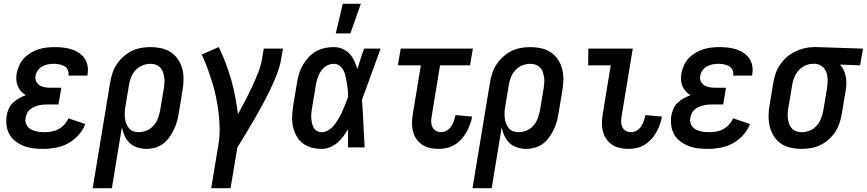

<svg xmlns="http://www.w3.org/2000/svg" viewBox="-20 -776 4564 1011"><path d="M209 8Q182 8 156 5Q130 2 106.5 -7Q83 -16 63 -31Q43 -46 30.5 -67.5Q18 -89 14.5 -115Q11 -141 15 -167Q18 -185 26 -203.5Q34 -222 48.5 -235.5Q63 -249 80.5 -258.5Q98 -268 116 -275Q102 -283 91 -295Q80 -307 73.5 -322.5Q67 -338 66 -355.5Q65 -373 68 -390Q72 -411 81.5 -432Q91 -453 106.5 -469.5Q122 -486 142 -498Q162 -510 183 -516.5Q204 -523 225.5 -525.5Q247 -528 268 -528Q291 -528 313 -525.5Q335 -523 356 -516.5Q377 -510 395 -498Q413 -486 425 -469Q437 -452 441 -430Q445 -408 441 -385L440 -378H340L341 -381Q343 -396 336.5 -409Q330 -422 317.5 -428.5Q305 -435 290.5 -437.5Q276 -440 262 -440Q247 -440 231.5 -437Q216 -434 202 -426Q188 -418 178.5 -404.5Q169 -391 167 -376Q164 -361 170.5 -347.5Q177 -334 189 -326.5Q201 -319 216 -316.5Q231 -314 246 -314H303L288 -226H231Q219 -226 207 -225Q195 -224 183.5 -221Q172 -218 160 -213Q148 -208 138 -199.5Q128 -191 122.5 -179.5Q117 -168 115 -156Q112 -143 115 -131Q118 -119 125.5 -109.5Q133 -100 143.5 -94.5Q154 -89 166 -85.5Q178 -82 191 -81Q204 -80 217 -80Q235 -80 253.5 -83.5Q272 -87 289 -96.5Q306 -106 319.5 -121Q333 -136 340 -153L429 -123Q418 -92 393.5 -65Q369 -38 339 -21.5Q309 -5 275 1.5Q241 8 209 8Z M468 215 560 -341Q564 -366 572 -390.5Q580 -415 594.5 -437Q609 -459 629.5 -477.5Q650 -496 673.5 -507.5Q697 -519 722 -523.5Q747 -528 772 -528Q801 -528 829 -522Q857 -516 879.5 -501Q902 -486 917.5 -463Q933 -440 940 -413Q947 -386 946.5 -357Q946 -328 941 -299L921 -179Q918 -157 911.5 -135Q905 -113 895 -92Q885 -71 871 -52Q857 -33 838.5 -19Q820 -5 797 1.5Q774 8 752 8Q727 8 703.5 0.5Q680 -7 663 -23Q646 -39 636 -61Q626 -83 622 -107L569 215ZM710 -80Q731 -80 752 -88.5Q773 -97 788 -114Q803 -131 811 -151.5Q819 -172 823 -193L843 -313Q845 -328 846 -342.5Q847 -357 844.5 -371Q842 -385 837.5 -398Q833 -411 823 -421Q813 -431 800 -435.5Q787 -440 772 -440Q751 -440 730 -431.5Q709 -423 693.5 -406Q678 -389 670 -368.5Q662 -348 659 -327L641 -219Q638 -204 637 -188Q636 -172 637.5 -157Q639 -142 644 -128Q649 -114 657.5 -102.5Q666 -91 680 -85.5Q694 -80 710 -80Z M1092 215 1130 -14Q1137 -57 1136.5 -98.5Q1136 -140 1131 -181Q1126 -222 1118 -262Q1110 -302 1098 -340.5Q1086 -379 1072.5 -416.5Q1059 -454 1042 -489L1132 -528Q1152 -488 1168 -445Q1184 -402 1197 -357.5Q1210 -313 1218.5 -267.5Q1227 -222 1233 -175Q1253 -211 1271.5 -246.5Q1290 -282 1307 -318.5Q1324 -355 1339 -392.5Q1354 -430 1360 -468L1369 -520H1470L1461 -468Q1454 -427 1438.5 -386.5Q1423 -346 1404 -306.5Q1385 -267 1364 -228Q1343 -189 1321 -151Q1299 -113 1276 -75Q1253 -37 1230 0L1194 215Z M1675 8Q1646 8 1620 1Q1594 -6 1573.5 -22Q1553 -38 1540.5 -61.5Q1528 -85 1522.5 -111Q1517 -137 1518.5 -165Q1520 -193 1524 -221L1544 -341Q1548 -365 1555 -388.5Q1562 -412 1574.5 -433.5Q1587 -455 1604.5 -474Q1622 -493 1644 -505.5Q1666 -518 1690 -523Q1714 -528 1738 -528Q1762 -528 1784 -518.5Q1806 -509 1821 -492.5Q1836 -476 1845.5 -455Q1855 -434 1862 -412Q1870 -439 1878.5 -466Q1887 -493 1897 -520H1984Q1959 -453 1935 -385Q1911 -317 1886 -250Q1891 -188 1893.5 -125.5Q1896 -63 1900 0H1813Q1813 -24 1812.5 -47.5Q1812 -71 1813 -95Q1801 -76 1787.5 -57.5Q1774 -39 1756 -24Q1738 -9 1717 -0.5Q1696 8 1675 8ZM1675 -80Q1689 -80 1703 -87Q1717 -94 1728.5 -105Q1740 -116 1748.5 -129Q1757 -142 1765 -155Q1773 -168 1779 -182Q1785 -196 1791 -210Q1797 -224 1802.5 -238Q1808 -252 1813 -266Q1813 -284 1811.5 -301.5Q1810 -319 1807 -336Q1804 -353 1800.5 -370Q1797 -387 1790 -402.5Q1783 -418 1769.5 -429Q1756 -440 1738 -440Q1725 -440 1712 -435.5Q1699 -431 1688.5 -422Q1678 -413 1670 -401.5Q1662 -390 1657 -377.5Q1652 -365 1648.5 -352.5Q1645 -340 1643 -327L1623 -207Q1621 -194 1619.5 -180Q1618 -166 1619 -153Q1620 -140 1623 -127Q1626 -114 1632 -103Q1638 -92 1649.5 -86Q1661 -80 1675 -80ZM1748 -600 1785 -756H1880L1825 -600Z M2290 8Q2266 8 2243.5 3Q2221 -2 2203 -14Q2185 -26 2172.5 -44.5Q2160 -63 2154.5 -84.5Q2149 -106 2149.5 -130Q2150 -154 2154 -177L2196 -432H2075L2090 -520H2470L2455 -432H2297L2253 -163Q2250 -148 2250.5 -133.5Q2251 -119 2257 -106.5Q2263 -94 2275.5 -87Q2288 -80 2302 -80Q2318 -80 2332.5 -88.5Q2347 -97 2356 -110.5Q2365 -124 2370 -139Q2375 -154 2378 -170L2466 -162Q2462 -141 2454.5 -120Q2447 -99 2436 -79.5Q2425 -60 2409.5 -43Q2394 -26 2374.5 -14Q2355 -2 2333 3Q2311 8 2290 8Z M2468 215 2560 -341Q2564 -366 2572 -390.5Q2580 -415 2594.5 -437Q2609 -459 2629.5 -477.5Q2650 -496 2673.5 -507.5Q2697 -519 2722 -523.5Q2747 -528 2772 -528Q2801 -528 2829 -522Q2857 -516 2879.5 -501Q2902 -486 2917.5 -463Q2933 -440 2940 -413Q2947 -386 2946.5 -357Q2946 -328 2941 -299L2921 -179Q2918 -157 2911.5 -135Q2905 -113 2895 -92Q2885 -71 2871 -52Q2857 -33 2838.5 -19Q2820 -5 2797 1.5Q2774 8 2752 8Q2727 8 2703.5 0.5Q2680 -7 2663 -23Q2646 -39 2636 -61Q2626 -83 2622 -107L2569 215ZM2710 -80Q2731 -80 2752 -88.5Q2773 -97 2788 -114Q2803 -131 2811 -151.5Q2819 -172 2823 -193L2843 -313Q2845 -328 2846 -342.5Q2847 -357 2844.5 -371Q2842 -385 2837.5 -398Q2833 -411 2823 -421Q2813 -431 2800 -435.5Q2787 -440 2772 -440Q2751 -440 2730 -431.5Q2709 -423 2693.5 -406Q2678 -389 2670 -368.5Q2662 -348 2659 -327L2641 -219Q2638 -204 2637 -188Q2636 -172 2637.5 -157Q2639 -142 2644 -128Q2649 -114 2657.5 -102.5Q2666 -91 2680 -85.5Q2694 -80 2710 -80Z M3290 8Q3266 8 3243.5 3Q3221 -2 3203 -14Q3185 -26 3172.5 -44.5Q3160 -63 3154.5 -84.5Q3149 -106 3149.5 -130Q3150 -154 3154 -177L3196 -432H3077L3078 -520H3312L3253 -163Q3250 -148 3250.5 -133.5Q3251 -119 3257 -106.5Q3263 -94 3275.5 -87Q3288 -80 3302 -80Q3318 -80 3332.5 -88.5Q3347 -97 3356 -110.5Q3365 -124 3370 -139Q3375 -154 3378 -170L3466 -162Q3462 -141 3454.5 -120Q3447 -99 3436 -79.5Q3425 -60 3409.5 -43Q3394 -26 3374.5 -14Q3355 -2 3333 3Q3311 8 3290 8Z M3709 8Q3682 8 3656 5Q3630 2 3606.5 -7Q3583 -16 3563 -31Q3543 -46 3530.5 -67.5Q3518 -89 3514.5 -115Q3511 -141 3515 -167Q3518 -185 3526 -203.5Q3534 -222 3548.5 -235.5Q3563 -249 3580.5 -258.5Q3598 -268 3616 -275Q3602 -283 3591 -295Q3580 -307 3573.5 -322.5Q3567 -338 3566 -355.5Q3565 -373 3568 -390Q3572 -411 3581.5 -432Q3591 -453 3606.5 -469.5Q3622 -486 3642 -498Q3662 -510 3683 -516.5Q3704 -523 3725.5 -525.5Q3747 -528 3768 -528Q3791 -528 3813 -525.5Q3835 -523 3856 -516.5Q3877 -510 3895 -498Q3913 -486 3925 -469Q3937 -452 3941 -430Q3945 -408 3941 -385L3940 -378H3840L3841 -381Q3843 -396 3836.5 -409Q3830 -422 3817.5 -428.5Q3805 -435 3790.5 -437.5Q3776 -440 3762 -440Q3747 -440 3731.5 -437Q3716 -434 3702 -426Q3688 -418 3678.5 -404.5Q3669 -391 3667 -376Q3664 -361 3670.5 -347.5Q3677 -334 3689 -326.5Q3701 -319 3716 -316.5Q3731 -314 3746 -314H3803L3788 -226H3731Q3719 -226 3707 -225Q3695 -224 3683.5 -221Q3672 -218 3660 -213Q3648 -208 3638 -199.5Q3628 -191 3622.5 -179.5Q3617 -168 3615 -156Q3612 -143 3615 -131Q3618 -119 3625.5 -109.5Q3633 -100 3643.5 -94.5Q3654 -89 3666 -85.5Q3678 -82 3691 -81Q3704 -80 3717 -80Q3735 -80 3753.5 -83.5Q3772 -87 3789 -96.5Q3806 -106 3819.5 -121Q3833 -136 3840 -153L3929 -123Q3918 -92 3893.5 -65Q3869 -38 3839 -21.5Q3809 -5 3775 1.5Q3741 8 3709 8Z M4201 8Q4172 8 4144 2Q4116 -4 4093.5 -19Q4071 -34 4056 -57Q4041 -80 4034 -107Q4027 -134 4027 -163Q4027 -192 4032 -221L4052 -341Q4056 -366 4064.5 -390Q4073 -414 4088 -436Q4103 -458 4123 -475.5Q4143 -493 4167 -504.5Q4191 -516 4215.5 -522Q4240 -528 4265 -528H4281L4524 -520L4509 -432L4403 -436Q4415 -423 4422.5 -407Q4430 -391 4433.5 -373Q4437 -355 4436.5 -336Q4436 -317 4433 -299L4413 -179Q4409 -154 4401 -129.5Q4393 -105 4379 -83Q4365 -61 4344.5 -42.5Q4324 -24 4300.5 -12.5Q4277 -1 4251.5 3.5Q4226 8 4201 8ZM4202 -80Q4223 -80 4244 -88.5Q4265 -97 4280 -114Q4295 -131 4303 -151.5Q4311 -172 4315 -193L4335 -313Q4338 -334 4338 -355Q4338 -376 4331.5 -394.5Q4325 -413 4309.5 -425.5Q4294 -438 4274 -440H4260Q4240 -440 4219.5 -430.5Q4199 -421 4184.5 -404.5Q4170 -388 4162 -367.5Q4154 -347 4151 -327L4131 -207Q4128 -192 4127.5 -177.5Q4127 -163 4129 -149Q4131 -135 4136 -122Q4141 -109 4150.5 -99Q4160 -89 4173.5 -84.5Q4187 -80 4202 -80Z"/></svg>

Font: Iosevka Term Curly Semibold
Style: Italic
Weight: 600
Italic angle: -9°
Designer: Belleve Invis
Foundry: Belleve Invis
Version: Version 32.3.0